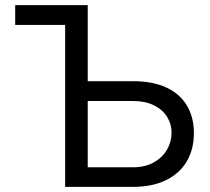

<svg xmlns="http://www.w3.org/2000/svg" viewBox="-20 -727 817 747"><path d="M39.1 -707H321.3V-411.1H498Q573.7 -411.1 626.7 -386.7Q679.7 -362.3 707 -316.7Q734.4 -271 734.4 -209Q734.4 -147 707 -99.9Q679.7 -52.7 626.5 -26.4Q573.2 0 498 0H233.4V-629.9H39.1ZM498 -76.2Q544.4 -76.2 578.4 -95.2Q612.3 -114.3 629.9 -145Q647.5 -175.8 647.5 -210.9Q647.5 -244.6 629.9 -272.7Q612.3 -300.8 578.6 -317.4Q544.9 -334 498 -334H321.3V-76.2Z"/></svg>

Font: WEMIX Pretendard
Style: Regular
Weight: 400
Designer: Base glyphs from Inter by Rasmus Andersson; Hangeul glyphs from Noto Sans CJK(Source Han Sans) by Jang Soo-young and Kan
Foundry: Kil Hyung-jin
Version: Version 1.000